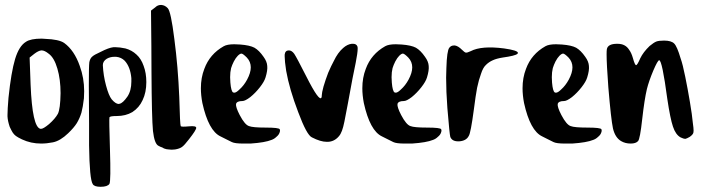

<svg xmlns="http://www.w3.org/2000/svg" viewBox="-20 -673 2785 763"><path d="M83 -506.8Q101.6 -519.5 145.5 -519.5Q152.3 -519.5 159.2 -518.6Q214.8 -516.6 235.4 -502Q275.4 -472.7 296.9 -411.1Q314.5 -363.3 314.5 -310.5Q314.5 -296.9 313.5 -282.2Q309.6 -248 303.7 -225.6Q296.9 -203.1 285.2 -183.6Q273.4 -165 251 -143.6Q219.7 -113.3 190.4 -107.4Q166 -102.5 143.6 -102.5Q102.5 -102.5 67.4 -119.1Q50.8 -127 43 -132.8Q35.2 -138.7 30.3 -146.5Q25.4 -154.3 18.6 -168.9Q10.7 -192.4 9.8 -210Q9.8 -210.9 9.8 -212.9Q9.8 -214.8 9.8 -216.8Q9.8 -237.3 13.7 -284.2Q24.4 -386.7 40 -438.5Q55.7 -490.2 83 -506.8ZM172.9 -460Q157.2 -472.7 145.5 -472.7Q145.5 -472.7 144.5 -472.7Q132.8 -471.7 116.2 -459Q110.4 -454.1 97.7 -444.3Q98.6 -417 101.6 -336.9Q108.4 -168 140.6 -161.1Q141.6 -161.1 142.6 -161.1Q142.6 -161.1 143.6 -161.1Q152.3 -161.1 174.8 -179.7Q199.2 -201.2 210 -220.7Q219.7 -240.2 220.7 -302.7Q220.7 -357.4 208 -400.4Q195.3 -444.3 172.9 -460Z M379.9 -466.8Q412.1 -483.4 430.7 -485.4Q434.6 -485.4 439.5 -485.4Q455.1 -485.4 478.5 -480.5Q503.9 -473.6 522.5 -456.1Q541 -439.5 550.8 -411.1Q561.5 -382.8 561.5 -346.7Q561.5 -305.7 546.9 -275.4Q533.2 -245.1 505.9 -227.5Q479.5 -211.9 443.4 -211.9Q418 -211.9 415 -207Q413.1 -200.2 417 -78.1Q420.9 44.9 415 57.6Q407.2 69.3 379.9 69.3Q354.5 69.3 348.6 58.6Q335.9 40 334 -94.7Q334 -120.1 334 -181.6Q333 -275.4 333 -334Q333 -411.1 335 -425.8Q337.9 -440.4 345.7 -447.3Q353.5 -455.1 379.9 -466.8ZM475.6 -431.6Q461.9 -445.3 441.4 -447.3Q437.5 -447.3 434.6 -447.3Q418 -447.3 404.3 -439.5Q388.7 -429.7 388.7 -414.1Q390.6 -373 401.4 -333Q412.1 -293 423.8 -278.3Q439.5 -259.8 452.1 -259.8Q453.1 -259.8 455.1 -260.7Q467.8 -262.7 486.3 -289.1Q502 -312.5 502 -348.6Q502 -354.5 502 -362.3Q498 -407.2 475.6 -431.6Z M596.7 -643.6Q606.4 -653.3 619.1 -653.3Q620.1 -653.3 621.1 -653.3Q635.7 -652.3 646.5 -640.6Q659.2 -627.9 672.9 -517.6Q687.5 -407.2 692.4 -287.1Q695.3 -175.8 698.2 -171.9Q700.2 -168 730.5 -170.9Q759.8 -173.8 759.8 -165Q759.8 -156.2 731.4 -120.1Q712.9 -95.7 703.1 -88.9Q693.4 -82 675.8 -79.1Q668 -78.1 662.1 -78.1Q656.2 -78.1 650.4 -79.1Q645.5 -80.1 641.6 -80.1Q638.7 -81.1 631.8 -83Q626 -85.9 625 -86.9Q624 -86.9 617.2 -89.8Q610.4 -93.8 609.4 -93.8Q593.8 -101.6 587.9 -152.3Q583 -203.1 582 -387.7Q582 -468.8 580.1 -630.9Q584 -633.8 596.7 -643.6Z M869.1 -489.3Q882.8 -497.1 911.1 -497.1Q921.9 -497.1 934.6 -496.1Q972.7 -493.2 991.2 -483.4Q1009.8 -472.7 1027.3 -447.3Q1041 -428.7 1042 -411.1Q1043.9 -393.6 1035.2 -365.2Q1030.3 -348.6 1012.7 -326.2Q995.1 -303.7 974.6 -287.1Q954.1 -271.5 943.4 -271.5Q920.9 -271.5 918 -259.8Q916 -248 932.6 -215.8Q953.1 -176.8 969.7 -171.9Q984.4 -166 1035.2 -166Q1088.9 -166 1091.8 -159.2Q1092.8 -157.2 1092.8 -154.3Q1092.8 -150.4 1090.8 -145.5Q1087.9 -136.7 1078.1 -128.9Q1070.3 -121.1 1059.6 -117.2Q1033.2 -106.4 975.6 -102.5Q960 -102.5 947.3 -102.5Q913.1 -102.5 901.4 -108.4Q896.5 -111.3 879.9 -119.1Q863.3 -127 856.4 -130.9Q808.6 -153.3 784.2 -263.7Q778.3 -294.9 778.3 -322.3Q778.3 -364.3 792 -399.4Q813.5 -458 869.1 -489.3ZM960.9 -444.3Q945.3 -460 939.5 -460Q933.6 -460 924.8 -451.2Q917 -443.4 909.2 -428.7Q902.3 -415 898.4 -402.3Q894.5 -386.7 894.5 -366.2Q894.5 -356.4 895.5 -344.7Q898.4 -310.5 906.2 -305.7Q908.2 -304.7 911.1 -304.7Q918.9 -304.7 931.6 -317.4Q949.2 -333 961.9 -356.4Q976.6 -383.8 976.6 -405.3Q976.6 -427.7 960.9 -444.3Z M1343.8 -482.4Q1360.4 -497.1 1377.9 -499Q1380.9 -499 1382.8 -499Q1396.5 -499 1400.4 -488.3Q1401.4 -485.4 1401.4 -479.5Q1401.4 -463.9 1393.6 -423.8Q1383.8 -379.9 1362.3 -260.7Q1353.5 -211.9 1348.6 -189.5Q1343.8 -166 1338.9 -153.3Q1334 -139.6 1326.2 -130.9Q1308.6 -110.4 1283.2 -109.4Q1282.2 -109.4 1280.3 -109.4Q1279.3 -109.4 1278.3 -109.4Q1253.9 -109.4 1219.7 -127Q1199.2 -135.7 1165 -227.5Q1129.9 -319.3 1117.2 -391.6Q1111.3 -430.7 1111.3 -448.2Q1111.3 -453.1 1111.3 -456.1Q1113.3 -472.7 1127.9 -472.7Q1139.6 -472.7 1149.4 -459Q1159.2 -444.3 1196.3 -371.1Q1250 -264.6 1257.8 -286.1Q1258.8 -289.1 1258.8 -294.9Q1258.8 -303.7 1265.6 -329.1Q1273.4 -355.5 1284.2 -383.8Q1296.9 -413.1 1306.6 -430.7Q1322.3 -463.9 1343.8 -482.4Z M1510.7 -489.3Q1524.4 -497.1 1552.7 -497.1Q1563.5 -497.1 1576.2 -496.1Q1614.3 -493.2 1632.8 -483.4Q1651.4 -472.7 1668.9 -447.3Q1682.6 -428.7 1683.6 -411.1Q1685.5 -393.6 1676.8 -365.2Q1671.9 -348.6 1654.3 -326.2Q1636.7 -303.7 1616.2 -287.1Q1595.7 -271.5 1585 -271.5Q1562.5 -271.5 1559.6 -259.8Q1557.6 -248 1574.2 -215.8Q1594.7 -176.8 1611.3 -171.9Q1626 -166 1676.8 -166Q1730.5 -166 1733.4 -159.2Q1734.4 -157.2 1734.4 -154.3Q1734.4 -150.4 1732.4 -145.5Q1729.5 -136.7 1719.7 -128.9Q1711.9 -121.1 1701.2 -117.2Q1674.8 -106.4 1617.2 -102.5Q1601.6 -102.5 1588.9 -102.5Q1554.7 -102.5 1543 -108.4Q1538.1 -111.3 1521.5 -119.1Q1504.9 -127 1498 -130.9Q1450.2 -153.3 1425.8 -263.7Q1419.9 -294.9 1419.9 -322.3Q1419.9 -364.3 1433.6 -399.4Q1455.1 -458 1510.7 -489.3ZM1602.5 -444.3Q1586.9 -460 1581.1 -460Q1575.2 -460 1566.4 -451.2Q1558.6 -443.4 1550.8 -428.7Q1543.9 -415 1540 -402.3Q1536.1 -386.7 1536.1 -366.2Q1536.1 -356.4 1537.1 -344.7Q1540 -310.5 1547.9 -305.7Q1549.8 -304.7 1552.7 -304.7Q1560.5 -304.7 1573.2 -317.4Q1590.8 -333 1603.5 -356.4Q1618.2 -383.8 1618.2 -405.3Q1618.2 -427.7 1602.5 -444.3Z M1765.6 -483.4Q1772.5 -492.2 1783.2 -492.2Q1785.2 -492.2 1788.1 -492.2Q1800.8 -490.2 1815.4 -475.6Q1826.2 -464.8 1831.1 -463.9Q1835.9 -462.9 1850.6 -469.7Q1893.6 -492.2 1983.4 -480.5Q2038.1 -472.7 2038.1 -462.9Q2038.1 -460.9 2036.1 -459Q2027.3 -451.2 1977.5 -444.3Q1953.1 -440.4 1938.5 -433.6Q1922.9 -426.8 1911.1 -415Q1899.4 -404.3 1891.6 -379.9Q1882.8 -356.4 1876 -324.2Q1870.1 -293 1863.3 -239.3Q1850.6 -143.6 1842.8 -132.8Q1833 -113.3 1804.7 -111.3Q1802.7 -111.3 1800.8 -111.3Q1776.4 -111.3 1769.5 -128.9Q1766.6 -137.7 1757.8 -244.1Q1752.9 -309.6 1752.9 -364.3Q1752.9 -383.8 1753.9 -402.3Q1755.9 -471.7 1765.6 -483.4Z M2147.5 -489.3Q2161.1 -497.1 2189.5 -497.1Q2200.2 -497.1 2212.9 -496.1Q2251 -493.2 2269.5 -483.4Q2288.1 -472.7 2305.7 -447.3Q2319.3 -428.7 2320.3 -411.1Q2322.3 -393.6 2313.5 -365.2Q2308.6 -348.6 2291 -326.2Q2273.4 -303.7 2252.9 -287.1Q2232.4 -271.5 2221.7 -271.5Q2199.2 -271.5 2196.3 -259.8Q2194.3 -248 2210.9 -215.8Q2231.4 -176.8 2248 -171.9Q2262.7 -166 2313.5 -166Q2367.2 -166 2370.1 -159.2Q2371.1 -157.2 2371.1 -154.3Q2371.1 -150.4 2369.1 -145.5Q2366.2 -136.7 2356.4 -128.9Q2348.6 -121.1 2337.9 -117.2Q2311.5 -106.4 2253.9 -102.5Q2238.3 -102.5 2225.6 -102.5Q2191.4 -102.5 2179.7 -108.4Q2174.8 -111.3 2158.2 -119.1Q2141.6 -127 2134.8 -130.9Q2086.9 -153.3 2062.5 -263.7Q2056.6 -294.9 2056.6 -322.3Q2056.6 -364.3 2070.3 -399.4Q2091.8 -458 2147.5 -489.3ZM2239.3 -444.3Q2223.6 -460 2217.8 -460Q2211.9 -460 2203.1 -451.2Q2195.3 -443.4 2187.5 -428.7Q2180.7 -415 2176.8 -402.3Q2172.9 -386.7 2172.9 -366.2Q2172.9 -356.4 2173.8 -344.7Q2176.8 -310.5 2184.6 -305.7Q2186.5 -304.7 2189.5 -304.7Q2197.3 -304.7 2210 -317.4Q2227.5 -333 2240.2 -356.4Q2254.9 -383.8 2254.9 -405.3Q2254.9 -427.7 2239.3 -444.3Z M2561.5 -490.2Q2578.1 -503.9 2587.9 -507.8Q2597.7 -511.7 2619.1 -511.7Q2647.5 -511.7 2659.2 -500Q2670.9 -488.3 2684.6 -441.4Q2693.4 -417 2703.1 -368.2Q2712.9 -320.3 2721.7 -267.6Q2730.5 -215.8 2733.4 -183.6Q2736.3 -164.1 2736.3 -153.3Q2736.3 -148.4 2735.4 -145.5Q2733.4 -137.7 2720.7 -128.9Q2709 -122.1 2703.1 -121.1Q2697.3 -121.1 2684.6 -127Q2665 -137.7 2654.3 -169.9Q2643.6 -201.2 2631.8 -280.3Q2611.3 -433.6 2599.6 -433.6Q2593.8 -433.6 2576.2 -392.6Q2558.6 -350.6 2550.8 -319.3Q2541 -278.3 2532.2 -200.2Q2523.4 -120.1 2515.6 -112.3Q2506.8 -102.5 2486.3 -102.5Q2464.8 -102.5 2448.2 -112.3Q2424.8 -126 2416 -162.1Q2408.2 -198.2 2397.5 -326.2Q2390.6 -418.9 2390.6 -457Q2390.6 -471.7 2391.6 -477.5Q2395.5 -499 2432.6 -499Q2450.2 -499 2460.9 -493.2Q2472.7 -487.3 2480.5 -474.6Q2489.3 -462.9 2495.1 -442.4Q2502.9 -414.1 2507.8 -414.1Q2512.7 -414.1 2524.4 -441.4Q2536.1 -465.8 2561.5 -490.2Z"/></svg>

Font: CillaFHscript
Style: Medium
Weight: 400
Designer: Cecilia Bingert
Version: Version 001.000